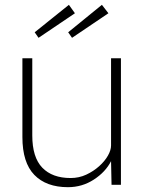

<svg xmlns="http://www.w3.org/2000/svg" viewBox="-20 -767 594 797"><path d="M262 10Q172 10 122.5 -41Q73 -92 73 -198V-525H114V-205Q114 -114 155.5 -71Q197 -28 273 -28Q308 -28 338 -42Q368 -56 391.5 -77Q415 -98 428 -121Q441 -144 441 -163V-525H482V0H443L441 -98Q418 -53 369.5 -21.5Q321 10 262 10ZM279 -610 263 -633 403 -747 430 -712ZM140 -610 124 -633 266 -747 291 -712Z"/></svg>

Font: Readex Pro Light
Style: Regular
Weight: 300
Designer: Bonnie Shaver-Troup, Thomas Jockin
Foundry: Lexend
Version: Version 1.200; ttfautohint (v1.8.3)